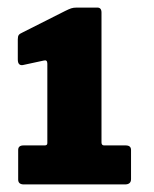

<svg xmlns="http://www.w3.org/2000/svg" viewBox="-20 -867 407 507"><path d="M312 -483Q326 -483 326 -471V-394Q326 -380 310 -380H43Q28 -380 28 -393V-471Q28 -483 42 -483H98Q105 -483 105 -489V-699Q105 -710 95 -707L44 -696Q27 -691 27 -710V-763Q27 -771 29.5 -774.5Q32 -778 39 -781L152 -838Q162 -843 168 -845Q174 -847 183 -847H237Q248 -847 248 -834V-491Q248 -483 255 -483H312Z"/></svg>

Font: Libre Franklin Thin Black
Style: Regular
Weight: 900
Version: Version 3.000